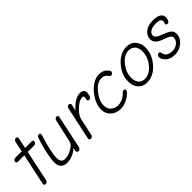

<svg xmlns="http://www.w3.org/2000/svg" viewBox="120 -1525 2395 2395"><g transform="rotate(-45 1317.0 -327.5)"><path d="M97 7Q83 7 77 -2Q71 -11 73 -23L162 -436H47Q37 -436 30 -442.5Q23 -449 23 -460Q23 -475 34.5 -484.5Q46 -494 62 -494H174L203 -633Q205 -645 216.5 -654.5Q228 -664 240 -664Q254 -664 260 -654Q266 -644 263 -633L234 -494H349Q373 -494 373 -470Q373 -457 361.5 -446.5Q350 -436 336 -436H222L134 -22Q131 -10 119.5 -1.5Q108 7 97 7Z M477 9Q363 9 363 -112Q363 -172 386.5 -277.5Q410 -383 438 -458Q445 -479 453 -486.5Q461 -494 474 -494Q489 -494 495 -484.5Q501 -475 496 -460Q423 -233 423 -128Q423 -44 489 -44Q567 -44 647 -104Q674 -124 683 -160L752 -467Q755 -479 765.5 -486.5Q776 -494 787 -494Q799 -494 805 -486Q811 -478 809 -467L715 -24Q712 -12 700.5 -3Q689 6 677 6Q664 6 656.5 -3.5Q649 -13 652 -28L660 -68Q632 -38 581 -14.5Q530 9 477 9Z M871 -22 966 -464Q968 -476 979 -484.5Q990 -493 1002 -493Q1015 -493 1022 -484.5Q1029 -476 1027 -464L1009 -378Q1045 -427 1099 -461.5Q1153 -496 1202 -496Q1237 -496 1253.5 -479Q1270 -462 1270 -437Q1270 -426 1260 -381Q1257 -369 1247 -361Q1237 -353 1224 -353Q1211 -353 1205.5 -361Q1200 -369 1201 -377Q1209 -413 1209 -415Q1209 -437 1181 -437Q1123 -437 1043 -355Q992 -300 980 -247L932 -22Q929 -11 918 -2.5Q907 6 896 6Q885 6 877 -2.5Q869 -11 871 -22Z M1423 6Q1345 6 1293.5 -41.5Q1242 -89 1242 -164Q1242 -236 1286 -313.5Q1330 -391 1397.5 -442Q1465 -493 1530 -493Q1581 -493 1611 -476Q1641 -459 1664 -425Q1669 -417 1669 -409Q1669 -395 1657.5 -384.5Q1646 -374 1632 -374Q1620 -374 1613 -383Q1596 -410 1575.5 -423.5Q1555 -437 1519 -437Q1445 -437 1373 -348Q1301 -259 1301 -176Q1301 -115 1340 -82Q1379 -49 1433 -49Q1515 -49 1581 -119Q1596 -136 1612 -136Q1623 -136 1629.5 -130Q1636 -124 1636 -114Q1636 -102 1621 -85Q1587 -48 1533 -21Q1479 6 1423 6Z M1887 6Q1815 6 1771.5 -43.5Q1728 -93 1728 -170Q1728 -290 1818 -392Q1908 -494 2024 -494Q2095 -494 2138.5 -444Q2182 -394 2182 -318Q2182 -198 2092.5 -96Q2003 6 1887 6ZM1902 -46Q1985 -46 2053.5 -131Q2122 -216 2122 -310Q2122 -370 2092 -406Q2062 -442 2008 -442Q1925 -442 1856.5 -356.5Q1788 -271 1788 -177Q1788 -117 1817.5 -81.5Q1847 -46 1902 -46Z M2381 6Q2301 6 2258 -33.5Q2215 -73 2215 -115Q2215 -130 2226 -142Q2237 -154 2251 -154Q2271 -154 2274 -134Q2284 -49 2392 -49Q2443 -49 2481 -81Q2519 -113 2519 -154Q2519 -177 2498 -193.5Q2477 -210 2421 -229Q2355 -251 2325 -279Q2295 -307 2295 -352Q2295 -412 2346.5 -452.5Q2398 -493 2484 -493Q2629 -493 2629 -403Q2629 -377 2617.5 -354.5Q2606 -332 2586 -332Q2575 -332 2568 -338Q2561 -344 2561 -353Q2561 -359 2566 -370Q2571 -381 2571 -393Q2571 -440 2483 -440Q2423 -440 2387.5 -418Q2352 -396 2352 -362Q2352 -335 2374 -318Q2396 -301 2450 -282Q2521 -256 2549.5 -232Q2578 -208 2578 -164Q2578 -96 2519 -45Q2460 6 2381 6Z"/></g></svg>

Font: Comic Neue
Style: Italic
Weight: 400
Italic angle: -12°
Designer: Craig Rozynski
Foundry: Craig Rozynski
Version: Version 2.003